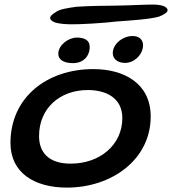

<svg xmlns="http://www.w3.org/2000/svg" viewBox="-20 -811 765 853"><path d="M290 -703C336 -702 447.5 -709 498 -715.5C552.5 -719.5 650 -725.5 687.5 -737.5C710.5 -747 726.5 -757 724.5 -768.5C719 -781 704.5 -787 682 -789.5C653 -793.5 549.5 -786 493.5 -786C450 -785.5 378 -785 320 -781C280.5 -775.5 243.5 -770 227.5 -757C200 -740 198 -730 209 -720C220 -709.5 246.5 -704 290 -703ZM536 -531.5C578 -531.5 615.5 -570.5 615.5 -610C615.5 -632.5 600.5 -651 569.5 -651C525 -651 481 -615.5 481 -575C481 -549.5 502.5 -531.5 536 -531.5ZM304.5 -530.5C349.5 -530.5 378.5 -560.5 378.5 -603C378.5 -634 352.5 -644 321.5 -644C283.5 -644 239 -610.5 239 -572C239 -547.5 260.5 -530.5 304.5 -530.5ZM277 22.5C476.5 22.5 649.5 -102 649.5 -293.5C649.5 -440 532 -504 394.5 -504C188 -504 26.5 -378 26.5 -176C26.5 -42.5 134 22.5 277 22.5ZM294 -84C193.5 -84 153.5 -136.5 153.5 -206.5C153.5 -330 246 -411 370 -411C452.5 -411 523.5 -375 523.5 -286.5C523.5 -167.5 424 -84 294 -84Z"/></svg>

Font: Gluten
Style: Italic
Weight: 400
Italic angle: -13°
Designer: Tyler Finck
Foundry: Etcetera Type Company
Version: Version 0.920